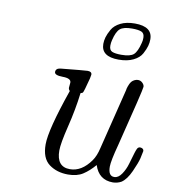

<svg xmlns="http://www.w3.org/2000/svg" viewBox="-77 -728 715 805"><g transform="rotate(10 280.0 -325.0)"><path d="M138.2 -402.8Q138.2 -418.9 159.2 -420.9Q256.3 -430.7 272 -431.2Q290 -431.2 290 -418Q290 -417 287.1 -401.9Q272 -342.8 268.1 -337.9Q265.1 -335.9 258.8 -334Q250 -262.2 231.4 -187Q212.9 -111.8 212.9 -82Q212.9 -12.2 270 -12.2Q319.8 -12.2 357.9 -65.9Q373 -86.9 380.9 -122.1L444.8 -379.9L445.8 -386.2Q447.8 -392.1 449 -396.5Q450.2 -400.9 453.6 -407.5Q457 -414.1 460.9 -418.5Q464.8 -422.9 471.9 -426.5Q479 -430.2 486.8 -430.2Q498 -430.2 506.1 -422.1Q514.2 -414.1 514.2 -405.8Q514.2 -393.6 452.1 -147Q433.1 -76.2 433.1 -51.8Q433.1 -11.7 459 -12.2Q476.1 -12.2 490 -32.7Q503.9 -53.2 511 -78.1Q518.1 -103 525.1 -126Q532.2 -148.9 537.1 -150.9Q543 -154.8 551.5 -151.9Q560.1 -148.9 560.1 -140.1Q558.1 -127.9 553.5 -108.4Q548.8 -88.9 531.5 -50.5Q514.2 -12.2 492.2 2Q476.1 10.7 457 11.2Q397 11.2 377.9 -48.8Q354 -21 329.1 -4.9Q304.2 11.2 266.1 11.2Q218.3 11.2 185.1 -13.4Q151.9 -38.1 151.9 -97.2Q151.9 -159.2 212.9 -335Q207 -340.8 207 -348.1Q207 -352.1 208 -359.1Q209 -366.2 209 -370.1Q209 -388.2 173.6 -388.4Q138.2 -388.7 138.2 -402.8ZM316.9 -554.2Q316.9 -567.4 321 -582.3Q325.2 -597.2 336.2 -616.7Q347.2 -636.2 372.1 -648.7Q397 -661.1 433.1 -661.1Q508.3 -661.1 507.8 -606Q507.8 -592.8 503.9 -578.4Q500 -564 489.5 -544.4Q479 -524.9 453.6 -512.5Q428.2 -500 391.1 -500Q316.9 -500 316.9 -554.2ZM347.2 -551.8Q347.2 -532.7 360.1 -527.3Q373 -522 398.9 -522Q437 -522 451.4 -534.9Q465.8 -547.9 475.1 -585.9Q478 -595.7 478 -607.9Q478 -627 465.1 -632.6Q452.1 -638.2 424.8 -638.2Q388.7 -638.2 373.8 -625.5Q358.9 -612.8 350.1 -575.2Q347.2 -564 347.2 -551.8Z"/></g></svg>

Font: CMU Classical Serif
Style: Italic
Weight: 500
Italic angle: -14.04°
Version: Version 0.7.0